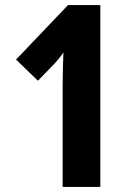

<svg xmlns="http://www.w3.org/2000/svg" viewBox="-20 -734 517 754"><path d="M374 0H226V-400Q226 -434 227 -467Q228 -500 229 -528Q227 -524 216 -510Q205 -496 193 -483L129 -417L43 -500L247 -714H374Z"/></svg>

Font: Noto Sans Gujarati ExtraCondensed ExtraBold
Style: Regular
Weight: 800
Width: 2
Designer: Jelle Bosma - Monotype Design Team, Universal Thirst
Foundry: Monotype Imaging Inc.
Version: Version 2.106; ttfautohint (v1.8.4.7-5d5b)